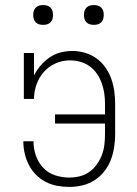

<svg xmlns="http://www.w3.org/2000/svg" viewBox="-20 -729 540 757"><path d="M253 8Q229 8 205 3.5Q181 -1 160 -12Q139 -23 122 -40Q105 -57 94 -78.5Q83 -100 77.5 -123.5Q72 -147 72 -171V-172H112V-171Q112 -143 121.5 -115.5Q131 -88 150.5 -67.5Q170 -47 197 -38Q224 -29 253 -29Q274 -29 294.5 -34Q315 -39 332 -51Q349 -63 361.5 -80.5Q374 -98 381.5 -117.5Q389 -137 391.5 -158Q394 -179 394 -200V-242H197V-278H394V-320Q394 -341 391 -361.5Q388 -382 381 -401.5Q374 -421 362 -438.5Q350 -456 333 -468Q316 -480 296 -485.5Q276 -491 255 -491Q226 -491 199 -479Q172 -467 153 -445.5Q134 -424 124 -396Q114 -368 114 -339H74V-520H114V-432Q125 -453 140.5 -471Q156 -489 175.5 -502.5Q195 -516 218 -522Q241 -528 265 -528Q290 -528 314.5 -521Q339 -514 359.5 -499.5Q380 -485 395 -464Q410 -443 418.5 -419Q427 -395 430.5 -370Q434 -345 434 -320V-200Q434 -174 430 -148Q426 -122 416.5 -97.5Q407 -73 390.5 -52.5Q374 -32 352 -18Q330 -4 304.5 2Q279 8 253 8ZM350 -631Q342 -631 334.5 -633Q327 -635 321 -641Q315 -647 313 -654.5Q311 -662 311 -670Q311 -678 313 -685.5Q315 -693 321 -699Q327 -705 334.5 -707Q342 -709 350 -709Q358 -709 365.5 -707Q373 -705 379 -699Q385 -693 387 -685.5Q389 -678 389 -670Q389 -662 387 -654.5Q385 -647 379 -641Q373 -635 365.5 -633Q358 -631 350 -631ZM150 -631Q142 -631 134.5 -633Q127 -635 121 -641Q115 -647 113 -654.5Q111 -662 111 -670Q111 -678 113 -685.5Q115 -693 121 -699Q127 -705 134.5 -707Q142 -709 150 -709Q158 -709 165.5 -707Q173 -705 179 -699Q185 -693 187 -685.5Q189 -678 189 -670Q189 -662 187 -654.5Q185 -647 179 -641Q173 -635 165.5 -633Q158 -631 150 -631Z"/></svg>

Font: Iosevka Curly Slab Extralight
Style: Regular
Weight: 200
Monospace: yes
Designer: Belleve Invis
Foundry: Belleve Invis
Version: Version 22.1.2; ttfautohint (v1.8.4)